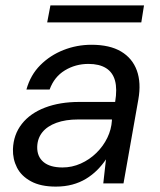

<svg xmlns="http://www.w3.org/2000/svg" viewBox="-20 -680 592 712"><path d="M187 12Q131 12 95 -7.5Q59 -27 43 -58.5Q27 -90 28 -127Q30 -181 61 -220.5Q92 -260 147 -281Q202 -302 274 -302H407Q415 -350 406.5 -381Q398 -412 373 -427.5Q348 -443 308 -443Q260 -443 220.5 -419Q181 -395 164 -348H78Q93 -402 129.5 -438.5Q166 -475 215.5 -494.5Q265 -514 319 -514Q387 -514 429 -489Q471 -464 487.5 -418.5Q504 -373 493 -311L438 0H363L373 -89Q359 -68 340.5 -49.5Q322 -31 299 -17Q276 -3 248 4.5Q220 12 187 12ZM212 -59Q247 -59 279.5 -73.5Q312 -88 337.5 -113Q363 -138 378 -169Q393 -200 395 -233V-237H270Q223 -237 189 -224.5Q155 -212 137 -189.5Q119 -167 118 -136Q117 -100 141 -79.5Q165 -59 212 -59ZM155 -597 167 -660H514L504 -597Z"/></svg>

Font: DM Sans 16pt
Style: Italic
Weight: 400
Italic angle: -10°
Version: Version 4.004;gftools[0.9.30]